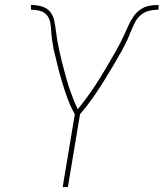

<svg xmlns="http://www.w3.org/2000/svg" viewBox="-20 -755 660 775"><path d="M233 0 282 -294Q265 -324 253 -356.5Q241 -389 231 -422.5Q221 -456 212.5 -490Q204 -524 196 -558V-559Q193 -575 190.5 -592Q188 -609 187 -626V-627Q186 -645 183 -663Q180 -681 169 -694Q158 -707 140.5 -711.5Q123 -716 105 -716V-735Q126 -735 147 -729.5Q168 -724 181 -709Q194 -694 198.5 -673.5Q203 -653 205.5 -632Q208 -611 211.5 -590.5Q215 -570 219.5 -549.5Q224 -529 229 -509Q234 -489 239.5 -469Q245 -449 250.5 -429Q256 -409 263 -389.5Q270 -370 277.5 -351Q285 -332 294 -314Q307 -330 319 -346Q331 -362 342.5 -378Q354 -394 365 -411Q376 -428 386.5 -445Q397 -462 407 -479Q417 -496 427 -513Q437 -530 447 -547.5Q457 -565 466 -582.5Q475 -600 483 -618Q491 -636 499 -653.5Q507 -671 518.5 -688Q530 -705 546.5 -716.5Q563 -728 582 -731.5Q601 -735 620 -735V-716Q601 -716 582 -711.5Q563 -707 548 -694Q533 -681 524 -663Q515 -645 508 -627L507 -626Q501 -609 493 -592Q485 -575 476 -559V-558Q457 -524 437 -490Q417 -456 396 -422.5Q375 -389 352 -356.5Q329 -324 303 -294L254 0Z"/></svg>

Font: Iosevka SS04 Thin Extended
Style: Italic
Weight: 100
Width: 7
Italic angle: -9°
Monospace: yes
Designer: Belleve Invis
Foundry: Belleve Invis
Version: Version 19.0.0; ttfautohint (v1.8.4)